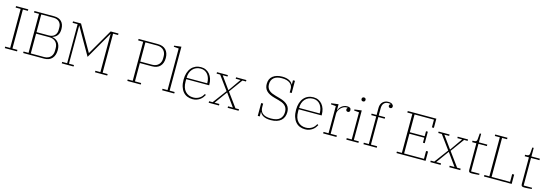

<svg xmlns="http://www.w3.org/2000/svg" viewBox="26 -1914 8779 3080"><g transform="rotate(15 4415.5 -374.0)"><path d="M51 -25H134V-673H51V-698H254V-673H171V-25H254V0H51Z M356 -25H439V-673H356V-698H685Q763 -698 806.5 -654Q850 -610 850 -529Q850 -461 820 -423Q790 -385 742 -371V-368Q805 -358 842.5 -312.5Q880 -267 880 -190Q880 -102 834.5 -51Q789 0 704 0H356ZM476 -25H697Q733 -25 760 -36.5Q787 -48 805 -67.5Q823 -87 831.5 -113Q840 -139 840 -167V-212Q840 -240 831.5 -266Q823 -292 805 -311.5Q787 -331 760 -342.5Q733 -354 697 -354H476ZM476 -379H681Q714 -379 738 -389Q762 -399 778 -416Q794 -433 802 -455.5Q810 -478 810 -503V-549Q810 -574 802 -596.5Q794 -619 778 -636Q762 -653 738 -663Q714 -673 681 -673H476Z M997 -25H1080V-673H997V-698H1130L1373 -274H1376L1622 -698H1752V-673H1669V-25H1752V0H1549V-25H1632V-657H1629L1545 -512L1370 -208L1199 -506L1113 -657H1110V-25H1193V0H997Z M2086 -25H2169V-673H2086V-698H2406Q2494 -698 2540.5 -649Q2587 -600 2587 -514Q2587 -428 2540.5 -378.5Q2494 -329 2406 -329H2206V-25H2309V0H2086ZM2206 -354H2404Q2439 -354 2466 -365.5Q2493 -377 2511 -396.5Q2529 -416 2538 -441Q2547 -466 2547 -494V-534Q2547 -561 2538 -586.5Q2529 -612 2511 -631Q2493 -650 2466 -661.5Q2439 -673 2404 -673H2206Z M2664 -25H2747V-716L2664 -723V-741L2782 -755V-25H2865V0H2664Z M3171 12Q3122 12 3082 -4.5Q3042 -21 3013 -54.5Q2984 -88 2968 -138Q2952 -188 2952 -254Q2952 -317 2968 -366.5Q2984 -416 3013 -450Q3042 -484 3082.5 -502Q3123 -520 3172 -520Q3218 -520 3255 -502.5Q3292 -485 3318 -453.5Q3344 -422 3358 -379Q3372 -336 3372 -284V-272H2991V-234Q2991 -126 3042 -71.5Q3093 -17 3174 -17Q3207 -17 3233 -25.5Q3259 -34 3280 -48Q3301 -62 3316.5 -81Q3332 -100 3343 -120L3361 -108Q3350 -87 3333.5 -65.5Q3317 -44 3293.5 -27Q3270 -10 3239.5 1Q3209 12 3171 12ZM3334 -295V-297Q3334 -340 3323 -376.5Q3312 -413 3291.5 -439.5Q3271 -466 3241 -481Q3211 -496 3172 -496Q3131 -496 3098 -481.5Q3065 -467 3041 -440.5Q3017 -414 3004 -377Q2991 -340 2991 -295Z M3437 -25H3496L3666 -254L3498 -484H3439V-508H3620V-484H3540L3689 -278H3692L3836 -484H3756V-508H3927V-484H3868L3704 -259L3875 -25H3934V0H3752V-25H3832L3682 -234H3679L3528 -25H3608V0H3437Z M4470 12Q4427 12 4396.5 5Q4366 -2 4344.5 -14Q4323 -26 4309.5 -41Q4296 -56 4288 -73H4285V0H4252V-213H4285V-153Q4285 -124 4294 -98.5Q4303 -73 4324 -54Q4345 -35 4379.5 -24.5Q4414 -14 4465 -14Q4565 -14 4612 -56Q4659 -98 4659 -174Q4659 -211 4647 -237.5Q4635 -264 4614 -282Q4593 -300 4565.5 -311.5Q4538 -323 4507 -331L4440 -349Q4390 -362 4355 -380Q4320 -398 4298.5 -421Q4277 -444 4267.5 -472Q4258 -500 4258 -533Q4258 -620 4316.5 -665Q4375 -710 4472 -710Q4511 -710 4540.5 -703Q4570 -696 4591 -684.5Q4612 -673 4625.5 -658.5Q4639 -644 4646 -629H4650V-698H4683V-495H4650V-559Q4650 -615 4603.5 -649.5Q4557 -684 4472 -684Q4385 -684 4339.5 -646Q4294 -608 4294 -537Q4294 -502 4306 -477Q4318 -452 4339 -434.5Q4360 -417 4388 -405.5Q4416 -394 4449 -385L4514 -367Q4565 -353 4599.5 -334.5Q4634 -316 4655 -293Q4676 -270 4685.5 -242Q4695 -214 4695 -181Q4695 -138 4681 -102.5Q4667 -67 4639 -41.5Q4611 -16 4568.5 -2Q4526 12 4470 12Z M5039 12Q4990 12 4950 -4.5Q4910 -21 4881 -54.5Q4852 -88 4836 -138Q4820 -188 4820 -254Q4820 -317 4836 -366.5Q4852 -416 4881 -450Q4910 -484 4950.5 -502Q4991 -520 5040 -520Q5086 -520 5123 -502.5Q5160 -485 5186 -453.5Q5212 -422 5226 -379Q5240 -336 5240 -284V-272H4859V-234Q4859 -126 4910 -71.5Q4961 -17 5042 -17Q5075 -17 5101 -25.5Q5127 -34 5148 -48Q5169 -62 5184.5 -81Q5200 -100 5211 -120L5229 -108Q5218 -87 5201.5 -65.5Q5185 -44 5161.5 -27Q5138 -10 5107.5 1Q5077 12 5039 12ZM5202 -295V-297Q5202 -340 5191 -376.5Q5180 -413 5159.5 -439.5Q5139 -466 5109 -481Q5079 -496 5040 -496Q4999 -496 4966 -481.5Q4933 -467 4909 -440.5Q4885 -414 4872 -377Q4859 -340 4859 -295Z M5338 -25H5421V-476L5338 -483V-501L5456 -516V-417H5459Q5466 -435 5478 -453.5Q5490 -472 5508 -487Q5526 -502 5549 -511Q5572 -520 5601 -520Q5664 -520 5664 -472Q5664 -455 5655 -445.5Q5646 -436 5631 -436Q5616 -436 5607 -445Q5598 -454 5598 -468Q5598 -479 5603 -487Q5608 -495 5613 -497V-499Q5605 -500 5601.5 -500Q5598 -500 5591 -500Q5568 -500 5544 -488Q5520 -476 5500.5 -456Q5481 -436 5468.5 -411Q5456 -386 5456 -361V-25H5559V0H5338Z M5823 -661Q5807 -661 5798.5 -670Q5790 -679 5790 -693V-695Q5790 -709 5798.5 -718Q5807 -727 5823 -727Q5839 -727 5847.5 -718Q5856 -709 5856 -695V-693Q5856 -679 5847.5 -670Q5839 -661 5823 -661ZM5723 -25H5806V-476L5723 -483V-501L5841 -516V-25H5924V0H5723Z M6007 -25H6090V-483H6007V-508H6090V-625Q6090 -658 6100 -683Q6110 -708 6127.5 -725Q6145 -742 6168 -751Q6191 -760 6218 -760Q6262 -760 6283.5 -743Q6305 -726 6305 -705Q6305 -689 6296 -680Q6287 -671 6272 -671Q6258 -671 6249.5 -679.5Q6241 -688 6241 -701Q6241 -724 6264 -734V-736Q6248 -740 6222 -740Q6177 -740 6151 -711Q6125 -682 6125 -629V-508H6231V-483H6125V-25H6228V0H6007Z M6556 -25H6639V-673H6556V-698H7031V-545H6998V-673H6676V-378H6923V-461H6953V-270H6923V-353H6676V-25H7006V-155H7039V0H6556Z M7118 -25H7177L7347 -254L7179 -484H7120V-508H7301V-484H7221L7370 -278H7373L7517 -484H7437V-508H7608V-484H7549L7385 -259L7556 -25H7615V0H7433V-25H7513L7363 -234H7360L7209 -25H7289V0H7118Z M7805 3Q7774 3 7763.5 -7Q7753 -17 7753 -43V-483H7683V-508H7702Q7732 -508 7743.5 -517.5Q7755 -527 7757 -550L7765 -650H7788V-508H7928V-483H7788V-25H7928V-5Q7917 -3 7901 -2Q7885 -1 7868 0.5Q7851 2 7834 2.5Q7817 3 7805 3Z M8009 -25H8092V-673H8009V-698H8212V-673H8129V-25H8436V-155H8469V0H8009Z M8678 3Q8647 3 8636.5 -7Q8626 -17 8626 -43V-483H8556V-508H8575Q8605 -508 8616.5 -517.5Q8628 -527 8630 -550L8638 -650H8661V-508H8801V-483H8661V-25H8801V-5Q8790 -3 8774 -2Q8758 -1 8741 0.5Q8724 2 8707 2.5Q8690 3 8678 3Z"/></g></svg>

Font: IBM Plex Serif ExtLt
Style: Regular
Weight: 200
Designer: Mike Abbink, Paul van der Laan, Pieter van Rosmalen
Foundry: Bold Monday
Version: Version 3.001